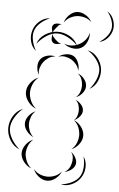

<svg xmlns="http://www.w3.org/2000/svg" viewBox="-148 -1020 697 1128"><g transform="rotate(5 200.5 -456.5)"><path d="M39 -749Q50 -785 83.5 -807Q117 -829 155 -831Q192 -833 227.5 -814Q263 -795 278 -760Q252 -788 218.5 -805Q185 -822 155 -821Q125 -820 93.5 -799.5Q62 -779 39 -749ZM343 -738Q378 -731 402 -701Q426 -671 431 -635Q435 -600 420 -565Q405 -530 373 -513Q397 -540 410.5 -573Q424 -606 421 -634Q417 -662 395.5 -690.5Q374 -719 343 -738ZM174 -685Q191 -699 217.5 -703.5Q244 -708 264 -697Q283 -685 292.5 -660Q302 -635 298 -613Q294 -635 280.5 -651Q267 -667 252 -676Q236 -685 215.5 -689Q195 -693 174 -685ZM70 -569Q58 -589 57 -616Q56 -643 70 -661Q84 -679 110 -685.5Q136 -692 158 -685Q135 -684 117.5 -672.5Q100 -661 89 -646Q78 -632 71.5 -612Q65 -592 70 -569ZM298 -597Q319 -590 335.5 -569.5Q352 -549 352 -527Q352 -505 335.5 -485Q319 -465 298 -458Q315 -472 321.5 -491Q328 -510 328 -527Q328 -545 321.5 -564Q315 -583 298 -597ZM70 -370Q43 -380 23 -406.5Q3 -433 3 -462Q3 -491 23 -517Q43 -543 70 -553Q48 -535 37.5 -510Q27 -485 27 -462Q27 -439 37.5 -414Q48 -389 70 -370ZM298 -442Q316 -435 331 -418Q346 -401 346 -382Q346 -363 331 -346Q316 -329 298 -322Q312 -334 317 -350.5Q322 -367 322 -382Q322 -397 317 -413.5Q312 -430 298 -442ZM-5 -123Q-40 -136 -61 -170.5Q-82 -205 -82 -242Q-82 -280 -61 -314.5Q-40 -349 -5 -362Q-34 -338 -53 -305Q-72 -272 -72 -242Q-72 -212 -53 -179.5Q-34 -147 -5 -123ZM70 -202Q48 -211 30.5 -232.5Q13 -254 13 -278Q13 -302 30.5 -324Q48 -346 70 -354Q52 -339 44.5 -318Q37 -297 37 -278Q37 -259 44.5 -238.5Q52 -218 70 -202ZM298 -322Q323 -313 342 -288Q361 -263 361 -236Q361 -209 342 -184.5Q323 -160 298 -151Q319 -168 328 -191.5Q337 -215 337 -236Q337 -258 328 -281.5Q319 -305 298 -322ZM73 -18Q48 -27 29 -51Q10 -75 9 -101Q9 -128 27 -152.5Q45 -177 70 -187Q50 -169 41.5 -146Q33 -123 33 -102Q34 -81 43.5 -58Q53 -35 73 -18ZM298 -135Q314 -124 325 -103.5Q336 -83 332 -64Q327 -45 308 -31Q289 -17 270 -15Q287 -24 296 -39Q305 -54 308 -69Q312 -84 311 -101.5Q310 -119 298 -135ZM373 -115Q392 -88 390.5 -52Q389 -16 370 11Q351 39 318.5 53.5Q286 68 254 60Q287 57 317 42.5Q347 28 362 6Q377 -16 379.5 -49.5Q382 -83 373 -115ZM254 -15Q245 9 221.5 27.5Q198 46 172 46Q146 46 122.5 27.5Q99 9 90 -15Q107 5 129 13.5Q151 22 172 22Q193 22 215 13.5Q237 5 254 -15ZM438 -976Q463 -962 475 -932.5Q487 -903 482 -874Q477 -846 456 -822Q435 -798 406 -793Q431 -808 449.5 -830.5Q468 -853 472 -876Q476 -899 466.5 -926.5Q457 -954 438 -976ZM189 -888Q195 -913 216 -933.5Q237 -954 262 -957Q288 -959 313 -943.5Q338 -928 349 -905Q331 -923 308 -929Q285 -935 265 -933Q245 -931 224 -920Q203 -909 189 -888ZM41 -708Q15 -728 7 -762.5Q-1 -797 10 -829Q20 -860 47 -882.5Q74 -905 107 -906Q76 -894 51.5 -872Q27 -850 19 -825Q11 -800 17.5 -768Q24 -736 41 -708ZM131 -818Q125 -828 123 -844Q121 -860 128 -869Q136 -878 151.5 -879Q167 -880 179 -876Q167 -876 160 -868.5Q153 -861 147 -853Q141 -846 135 -837.5Q129 -829 131 -818ZM347 -842Q350 -816 338 -788.5Q326 -761 303 -749Q280 -737 250.5 -742.5Q221 -748 202 -765Q226 -755 250 -758Q274 -761 292 -771Q310 -780 325.5 -798Q341 -816 347 -842ZM186 -765Q176 -760 159.5 -759Q143 -758 135 -766Q126 -774 126 -790.5Q126 -807 131 -818Q130 -806 137 -798Q144 -790 151 -783Q158 -777 166 -770.5Q174 -764 186 -765Z"/></g></svg>

Font: Rubik Puddles
Style: Regular
Weight: 400
Designer: Hubert and Fischer, NaN
Foundry: Hubert and Fischer, NaN
Version: Version 2.200